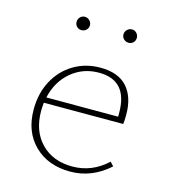

<svg xmlns="http://www.w3.org/2000/svg" viewBox="-93 -659 646 736"><g transform="rotate(15 230.0 -291.0)"><path d="M128 -558Q128 -569 135.5 -577Q143 -585 154 -585Q165 -585 173 -577Q181 -569 181 -558Q181 -547 173 -539.5Q165 -532 154 -532Q143 -532 135.5 -539.5Q128 -547 128 -558ZM314 -558Q314 -569 322 -577Q330 -585 341 -585Q352 -585 359.5 -577Q367 -569 367 -558Q367 -547 359.5 -539.5Q352 -532 341 -532Q330 -532 322 -539.5Q314 -547 314 -558ZM407 -59Q338 3 252 3Q164 3 110 -50Q56 -103 56 -191Q56 -256 83 -306Q110 -356 157 -384Q204 -412 262 -412Q334 -412 369 -372.5Q404 -333 404 -264Q404 -238 402 -226H87Q85 -204 85 -193Q85 -113 131.5 -65.5Q178 -18 255 -18Q333 -18 393 -74ZM91 -248H376V-263Q376 -392 262 -392Q199 -392 152.5 -353Q106 -314 91 -248Z"/></g></svg>

Font: Ysabeau Infant Extralight
Style: Regular
Weight: 200
Designer: Christian Thalmann (Catharsis Fonts)
Version: Version 0.003